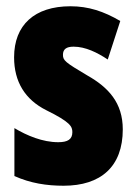

<svg xmlns="http://www.w3.org/2000/svg" viewBox="-20 -583 436 613"><path d="M372 -170C372 -255 326 -304 259 -342C188 -384 181 -390 181 -408C181 -426 192 -434 215 -434C253 -434 291 -415 324 -393L364 -516C311 -547 262 -563 205 -563C90 -563 25 -503 25 -400C25 -322 60 -265 128 -231C205 -193 211 -179 211 -161C211 -138 196 -129 166 -129C116 -129 66 -150 26 -174V-21C77 2 129 10 183 10C302 10 372 -51 372 -170Z"/></svg>

Font: Noto Sans Arabic UI XCn Bk
Style: Regular
Weight: 900
Width: 2
Designer: Monotype Design Team, Nadine Chahine and Nizar Qandah
Foundry: Monotype Imaging Inc.
Version: Version 2.010